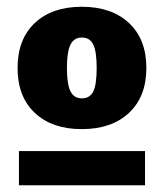

<svg xmlns="http://www.w3.org/2000/svg" viewBox="-20 -681 485 568"><path d="M361.5 -347Q310 -299 222 -299Q134 -299 83 -347Q32 -395 32 -480Q32 -565 83 -613Q134 -661 222 -661Q310 -661 361.5 -613Q413 -565 413 -480Q413 -395 361.5 -347ZM222 -390Q246 -390 256 -410.5Q266 -431 266 -480Q266 -528 256 -549Q246 -570 222 -570Q199 -570 188.5 -549Q178 -528 178 -480Q178 -432 188.5 -411Q199 -390 222 -390ZM36 -133V-234H409V-133Z"/></svg>

Font: Elaine Sans ExtraBold
Style: Regular
Weight: 800
Designer: Wei Huang
Foundry: Wei Huang
Version: Version 2.001;December 24, 2019;FontCreator 12.0.0.2547 64-b